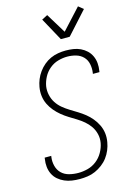

<svg xmlns="http://www.w3.org/2000/svg" viewBox="-143 -1047 786 1128"><g transform="rotate(-15 250.0 -483.5)"><path d="M198 8Q173 8 150 4.5Q127 1 106 -8Q85 -17 67.5 -32Q50 -47 40 -67.5Q30 -88 27.5 -111.5Q25 -135 29 -159L30 -167H70L69 -161Q65 -133 72 -106Q79 -79 97.5 -61Q116 -43 143 -36Q170 -29 199 -29Q227 -29 256 -36.5Q285 -44 309.5 -63Q334 -82 349.5 -109.5Q365 -137 370 -165Q375 -193 368.5 -219.5Q362 -246 347.5 -267Q333 -288 313.5 -304.5Q294 -321 272 -334.5Q250 -348 228 -361.5Q206 -375 186 -391.5Q166 -408 149.5 -427.5Q133 -447 121.5 -470.5Q110 -494 106.5 -521Q103 -548 108 -576Q112 -599 121 -621Q130 -643 144.5 -663Q159 -683 178 -699Q197 -715 219 -725Q241 -735 265 -739Q289 -743 311 -743Q335 -743 358 -739.5Q381 -736 401 -726.5Q421 -717 437 -702Q453 -687 462.5 -666.5Q472 -646 474 -623Q476 -600 472 -576L471 -569H431L432 -575Q436 -602 430.5 -628.5Q425 -655 407.5 -673Q390 -691 364.5 -698.5Q339 -706 311 -706Q284 -706 255.5 -698Q227 -690 203.5 -670.5Q180 -651 166 -624.5Q152 -598 147 -570Q143 -543 149 -516.5Q155 -490 169 -468.5Q183 -447 203 -430.5Q223 -414 245 -400.5Q267 -387 289 -373.5Q311 -360 331 -344Q351 -328 367.5 -308Q384 -288 395.5 -264.5Q407 -241 410.5 -214.5Q414 -188 409 -160Q405 -136 395.5 -113Q386 -90 371 -70Q356 -50 335.5 -34.5Q315 -19 292.5 -9Q270 1 245.5 4.5Q221 8 198 8ZM302 -815 226 -954 261 -972 335 -851 449 -975 479 -951 356 -815Z"/></g></svg>

Font: Iosevka SS18 Extralight
Style: Italic
Weight: 200
Italic angle: -9°
Monospace: yes
Designer: Belleve Invis
Foundry: Belleve Invis
Version: Version 25.1.1; ttfautohint (v1.8.4)